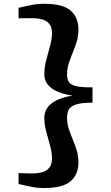

<svg xmlns="http://www.w3.org/2000/svg" viewBox="-20 -828 569 988"><path d="M208 139.5Q171.5 139.5 139.8 133Q108 126.5 75.5 119V62.5Q84.5 63 97.8 63.5Q111 64 124.8 64.2Q138.5 64.5 147.5 64.5Q173.5 64.5 196.2 58.5Q219 52.5 233.2 35.5Q247.5 18.5 247.5 -14Q247.5 -43 237.8 -78.2Q228 -113.5 218 -150.5Q208 -187.5 208 -221Q208 -256 228.5 -279.8Q249 -303.5 282.2 -317Q315.5 -330.5 354 -336Q315.5 -341.5 282.2 -354.2Q249 -367 228.5 -389.5Q208 -412 208 -447Q208 -481.5 218 -518.8Q228 -556 237.8 -591.8Q247.5 -627.5 247.5 -656.5Q247.5 -688.5 233.2 -705.5Q219 -722.5 196.2 -728.5Q173.5 -734.5 147.5 -734.5Q139 -734.5 125.2 -734.5Q111.5 -734.5 98 -734.2Q84.5 -734 75.5 -733.5V-788Q108 -795.5 139.8 -802Q171.5 -808.5 208 -808.5Q302.5 -808.5 343 -773.8Q383.5 -739 383.5 -676.5Q383.5 -642 374.5 -613Q365.5 -584 354.2 -557Q343 -530 334 -502.5Q325 -475 325 -444Q325 -422.5 333 -407.8Q341 -393 368.8 -385.5Q396.5 -378 456 -378.5V-299.5Q396.5 -299.5 368.8 -289.5Q341 -279.5 333 -262.2Q325 -245 325 -222.5Q325 -192 334 -164.8Q343 -137.5 354.2 -110.8Q365.5 -84 374.5 -55Q383.5 -26 383.5 8.5Q383.5 70 343 104.8Q302.5 139.5 208 139.5Z"/></svg>

Font: Merriweather 20pt
Style: Bold
Weight: 700
Version: Version 2.100